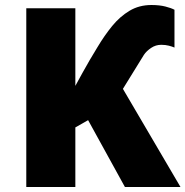

<svg xmlns="http://www.w3.org/2000/svg" viewBox="-20 -747 741 767"><path d="M585 -727Q617 -727 640.5 -721Q664 -715 677 -708V-557Q668 -561 654.5 -564.5Q641 -568 624 -568Q602 -568 583.5 -555.5Q565 -543 555 -528L471 -392L701 0H479L332 -267L281 -238V0H85V-714H281V-404Q294 -428 309.5 -456Q325 -484 339 -508L369 -558Q397 -605 428 -643Q459 -681 497.5 -704Q536 -727 585 -727Z"/></svg>

Font: Noto Sans Black
Style: Regular
Weight: 900
Designer: Monotype Design Team
Foundry: Monotype Imaging Inc.
Version: Version 2.007